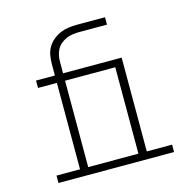

<svg xmlns="http://www.w3.org/2000/svg" viewBox="-107 -844 964 953"><g transform="rotate(-15 375.0 -367.5)"><path d="M78 0V-38H199V-482H102V-520H199V-580Q199 -602 203 -624Q207 -646 218 -664.5Q229 -683 246.5 -697.5Q264 -712 284 -720.5Q304 -729 325.5 -732Q347 -735 369 -735H514V-697H369Q353 -697 336.5 -694.5Q320 -692 305 -685.5Q290 -679 277 -668.5Q264 -658 256 -643.5Q248 -629 244.5 -613Q241 -597 241 -580V-520H542V-38H672V0ZM499 -38V-482H241V-38Z"/></g></svg>

Font: Iosevka Etoile Extralight
Style: Regular
Weight: 200
Designer: Belleve Invis
Foundry: Belleve Invis
Version: Version 22.1.2; ttfautohint (v1.8.4)